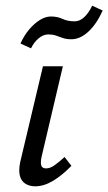

<svg xmlns="http://www.w3.org/2000/svg" viewBox="-20 -649 381 675"><path d="M104 6Q84 6 69.5 -3Q55 -12 50 -30.5Q45 -49 51 -79L131 -416H201L126 -97Q122 -78 125 -67.5Q128 -57 142 -57Q156 -57 171 -67.5Q186 -78 207 -97L231 -66Q198 -32 166 -13Q134 6 104 6ZM89 -479 52 -496Q65 -525 83 -546Q101 -567 120.5 -579Q140 -591 159 -591Q182 -591 200 -582.5Q218 -574 242 -574Q261 -574 277 -589.5Q293 -605 304 -629L341 -612Q320 -565 291 -538Q262 -511 231 -511Q213 -511 200.5 -515.5Q188 -520 176.5 -524Q165 -528 150 -528Q132 -528 115.5 -514Q99 -500 89 -479Z"/></svg>

Font: Ysabeau Infant Medium
Style: Italic
Weight: 500
Italic angle: -12°
Designer: Christian Thalmann (Catharsis Fonts)
Version: Version 2.001;gftools[0.9.30]; featfreeze: ss01,ss02,lnum